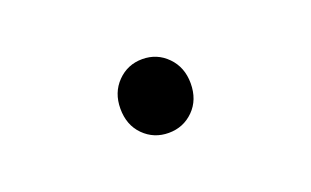

<svg xmlns="http://www.w3.org/2000/svg" viewBox="-37 -281 673 416"><g transform="rotate(-20 300.0 -73.0)"><path d="M300 12Q266 12 242.5 -11.5Q219 -35 219 -73Q219 -110 242.5 -134Q266 -158 300 -158Q334 -158 357.5 -134Q381 -110 381 -73Q381 -35 357.5 -11.5Q334 12 300 12Z"/></g></svg>

Font: Source Code Variable
Style: Regular
Weight: 400
Monospace: yes
Designer: Paul D. Hunt, Teo Tuominen
Foundry: Adobe Systems Incorporated
Version: Version 1.010;hotconv 1.0.106;makeotfexe 2.5.65593